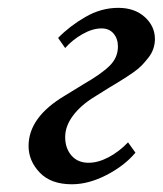

<svg xmlns="http://www.w3.org/2000/svg" viewBox="-20 -461 417 492"><path d="M147 -337.9 128.9 -363.8Q158.2 -394 198.7 -417.5Q239.3 -440.9 283.2 -440.9Q324.7 -440.9 350.8 -417.5Q377 -394 377 -360.8Q377 -348.1 372.8 -335.9Q368.7 -323.7 360.1 -313Q351.6 -302.2 343.5 -293.7Q335.4 -285.2 321.8 -275.6Q308.1 -266.1 300 -261Q292 -255.9 277.6 -247.1Q263.2 -238.3 258.8 -235.8L222.2 -212.9Q187 -191.4 167 -164.6Q147 -137.7 147 -109.9Q147 -81.1 163.1 -62.5Q179.2 -43.9 207 -43.9Q231.4 -43.9 258.3 -58.1Q285.2 -72.3 308.1 -96.2L327.1 -69.8Q298.8 -36.1 252.9 -12.5Q207 11.2 164.1 11.2Q110.4 11.2 81.8 -18.8Q53.2 -48.8 53.2 -86.9Q53.2 -160.6 146 -215.8L193.8 -245.1Q239.7 -271.5 261 -292.5Q282.2 -313.5 282.2 -341.8Q282.2 -361.8 271 -375Q259.8 -388.2 240.2 -388.2Q216.8 -388.2 190.9 -373.3Q165 -358.4 147 -337.9Z"/></svg>

Font: Common Serif Medium
Style: Italic
Weight: 500
Italic angle: -12°
Designer: Philipp H. Poll, Khaled Hosny
Foundry: Stefan Peev, Context Ltd.
Version: Version 1.026